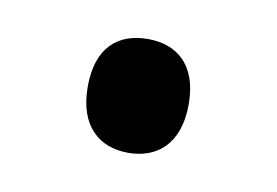

<svg xmlns="http://www.w3.org/2000/svg" viewBox="-33 -463 319 221"><g transform="rotate(10 126.5 -352.5)"><path d="M67 -353C67 -307 92 -286 126 -286C159 -286 185 -306 185 -353C185 -400 159 -419 126 -419C91 -419 67 -399 67 -353Z"/></g></svg>

Font: Noto Sans Lao UI SemCond
Style: Regular
Weight: 400
Width: 4
Designer: Monotype Design Team
Foundry: Monotype Imaging Inc.
Version: Version 2.000